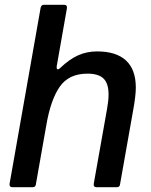

<svg xmlns="http://www.w3.org/2000/svg" viewBox="-20 -783 631 803"><path d="M130 -12Q129 0 116 0H32Q25 0 22 -4Q19 -8 20 -14L150 -751Q153 -763 164 -763H248Q255 -763 258 -759Q261 -755 260 -749L217 -505V-501Q217 -493 222 -493Q226 -493 231 -498Q271 -536 307.5 -552Q344 -568 386 -568Q466 -568 507 -530Q548 -492 548 -417Q548 -384 538 -328L482 -12Q481 0 468 0H384Q377 0 374 -4Q371 -8 372 -14L428 -329Q434 -362 434 -388Q434 -434 413 -454.5Q392 -475 346 -475Q268 -475 230 -420.5Q192 -366 174 -261Z"/></svg>

Font: Open Sauce Two Medium Italic
Style: Regular
Weight: 500
Italic angle: -10°
Designer: Alfredo Marco Pradil
Foundry: Creative Sauce Fz LLC
Version: Version 1.477